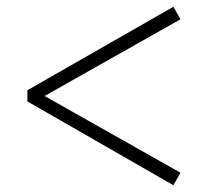

<svg xmlns="http://www.w3.org/2000/svg" viewBox="-20 -644 620 568"><path d="M61 -344V-377L493 -624L514 -587L96 -351V-369L514 -133L493 -96Z"/></svg>

Font: Noto Serif KR ExtraLight
Style: Regular
Weight: 400
Version: Version 2.002-H1;hotconv 1.1.0;makeotfexe 2.6.0